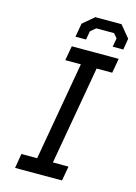

<svg xmlns="http://www.w3.org/2000/svg" viewBox="-136 -999 758 1071"><g transform="rotate(15 242.5 -464.0)"><path d="M198 -794 212 -873 277 -928H428L485 -859L474 -794H413L422 -844L401 -869H298L268 -844L259 -794ZM62 0 76 -84H167L267 -653H177L192 -737H463L448 -653H358L258 -84H348L333 0Z"/></g></svg>

Font: Tomorrow
Style: Italic
Weight: 400
Italic angle: -10°
Designer: Tony de Marco, Monica Rizzolli
Foundry: Just in Type
Version: Version 2.002